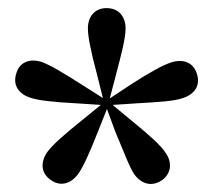

<svg xmlns="http://www.w3.org/2000/svg" viewBox="-20 -849 525 474"><path d="M234 -607 182 -640C138 -668 105 -688 83 -696C55 -705 28 -697 20 -667C11 -638 27 -617 54 -608C74 -601 112 -597 167 -594L229 -590L181 -551C140 -518 111 -493 97 -474C80 -450 80 -422 105 -405C129 -387 155 -396 172 -418C185 -436 201 -471 221 -522L244 -580L265 -523C286 -474 299 -437 312 -418C330 -394 356 -387 381 -405C404 -422 405 -450 388 -473C376 -491 347 -517 305 -551L258 -590L319 -594C371 -597 409 -599 432 -607C459 -616 476 -637 466 -667C457 -696 431 -704 403 -695C383 -689 349 -670 304 -641L251 -606L267 -667C280 -717 290 -754 290 -779C290 -807 274 -829 243 -829C213 -829 197 -807 197 -779C197 -757 205 -720 219 -667Z"/></svg>

Font: Noto Serif CJK KR
Style: Bold
Weight: 700
Designer: Ryoko NISHIZUKA 西塚涼子 (kana & ideographs); Frank Grießhammer (Latin, Greek & Cyrillic); Wenlong ZHANG 张文龙 (bopomofo); San
Foundry: Adobe
Version: Version 2.001;hotconv 1.1.0;makeotfexe 2.6.0